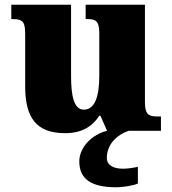

<svg xmlns="http://www.w3.org/2000/svg" viewBox="-20 -556 731 816"><path d="M257 10C328 10 373 -19 402 -64H407L435 0C374 14 317 68 317 130C317 206 369 240 475 240C496 240 545 234 566 224V153C542 158 521 161 503 161C463 161 434 147 434 115C434 52 485 13 527 0H664V-61H652C617 -61 596 -64 596 -121V-536H344V-475H348C382 -475 402 -471 402 -417V-235C402 -145 383 -90 336 -90C294 -90 282 -149 282 -234V-536H28V-475H32C83 -475 87 -459 87 -402V-189C87 -56 134 10 257 10Z"/></svg>

Font: Noto Serif Thai Black
Style: Regular
Weight: 900
Designer: Monotype Design Team
Foundry: Monotype Imaging Inc.
Version: Version 2.002